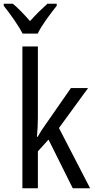

<svg xmlns="http://www.w3.org/2000/svg" viewBox="-49 -1009 509 1029"><path d="M72 -829H153C175 -875 223 -938 255 -978V-989H205C171 -958 147 -935 112 -896C81 -931 48 -966 20 -989H-29V-978C6 -934 49 -874 72 -829ZM154 -377V-760H71V0H154V-198L211 -261L341 0H434L267 -323L423 -537H331L196 -343C182 -324 164 -296 153 -276H149C152 -308 154 -345 154 -377Z"/></svg>

Font: Noto Sans Condensed
Style: Regular
Weight: 400
Width: 3
Designer: Monotype Design Team
Foundry: Monotype Imaging Inc.
Version: Version 2.013